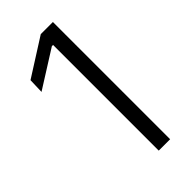

<svg xmlns="http://www.w3.org/2000/svg" viewBox="-206 -690 740 740"><g transform="rotate(-45 164.0 -319.5)"><path d="M248.5 0H186.5V-576H180L27 -479.5L29 -541.5L182.5 -639H248.5Z"/></g></svg>

Font: Anek Kannada Medium Light
Style: Regular
Weight: 300
Version: Version 1.003